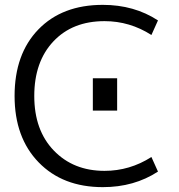

<svg xmlns="http://www.w3.org/2000/svg" viewBox="-20 -760 735 790"><path d="M362 -305V-438H462V-305ZM410 -673Q278 -673 199.5 -589.5Q121 -506 121 -365Q121 -224 201.5 -140.5Q282 -57 410 -57Q514 -57 603 -114L630 -54Q532 10 403 10Q238 10 139 -92Q40 -194 40 -365Q40 -538 138 -639Q236 -740 403 -740Q532 -740 630 -676L603 -616Q514 -673 410 -673Z"/></svg>

Font: M PLUS 1p
Style: Regular
Weight: 400
Version: Version 1.062